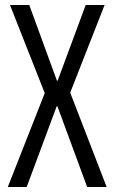

<svg xmlns="http://www.w3.org/2000/svg" viewBox="-20 -749 459 769"><path d="M11.2 0 159.2 -376 20 -729H97.2L208 -425.8H210.9L323.2 -729H398.9L261.2 -377.9L407.2 0H329.1L210 -323.2H207L86.9 0Z"/></svg>

Font: Lumene Sans Condensed
Style: Regular
Weight: 400
Width: 3
Designer: Deni Anggara
Version: Version 1.003;Glyphs 3.1.2 (3151)